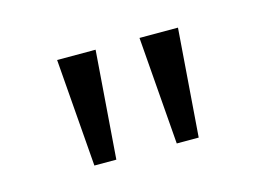

<svg xmlns="http://www.w3.org/2000/svg" viewBox="-45 -836 540 376"><g transform="rotate(-15 225.0 -648.0)"><path d="M90.5 -757H168.5L152 -538.5H107.5ZM257.5 -757H335.5L319 -538.5H274.5Z"/></g></svg>

Font: League Mono Condensed Light
Style: Regular
Weight: 300
Width: 1
Designer: Tyler Finck
Foundry: The League of Moveable Type / Tyler Finck
Version: Version 2.210